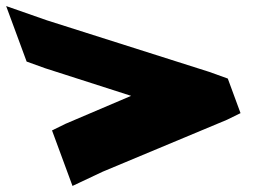

<svg xmlns="http://www.w3.org/2000/svg" viewBox="-291 -676 917 633"><path d="M-142.1 -451 -203.2 -473 -270.7 -656 -136.3 -609 398.9 -439 460 -417 502 -303 457.1 -281 47.7 -110 -52 -63 -119.5 -246 -74.6 -268 141.3 -360Z"/></svg>

Font: Nordica Plus
Style: NordicaClassicBkExtOpObl
Weight: 900
Version: Version 1.01